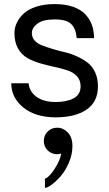

<svg xmlns="http://www.w3.org/2000/svg" viewBox="-20 -560 533 941"><path d="M259.8 65.9Q289.6 65.9 312.3 89.4Q335 112.8 335 155.8Q335 196.3 318.1 236.1Q301.3 275.9 278.6 302Q255.9 328.1 233.9 344.5Q211.9 360.8 200.2 360.8V315.9Q221.2 309.1 248.5 266.4Q275.9 223.6 279.8 192.4Q268.6 195.8 259.8 195.8Q232.4 195.8 213.6 177Q194.8 158.2 194.8 130.9Q194.8 103.5 213.6 84.7Q232.4 65.9 259.8 65.9ZM248 -540Q299.3 -540 337.4 -526.9Q375.5 -513.7 397.7 -490.2Q419.9 -466.8 430.4 -437.5Q440.9 -408.2 440.9 -373H356Q352.1 -418.9 329.3 -441.9Q306.6 -464.8 248 -464.8Q190.9 -464.8 163.6 -444.3Q136.2 -423.8 136.2 -397.9Q136.2 -376.5 150.1 -361.1Q164.1 -345.7 186.8 -337.2Q209.5 -328.6 238.5 -319.8Q267.6 -311 298.1 -304Q328.6 -296.9 357.7 -283.4Q386.7 -270 409.4 -252.9Q432.1 -235.8 446 -206.1Q460 -176.3 460 -137.2Q460 -60.5 404.1 -22.7Q348.1 15.1 252.9 15.1Q153.8 15.1 94.5 -33Q35.2 -81.1 35.2 -151.9H120.1Q124 -110.4 159.4 -85.2Q194.8 -60.1 252.9 -60.1Q306.6 -60.1 340.8 -78.1Q375 -96.2 375 -137.2Q375 -167 357.2 -186.3Q339.4 -205.6 310.8 -215.1Q282.2 -224.6 247.6 -231.9Q212.9 -239.3 178.2 -249.3Q143.6 -259.3 115 -275.1Q86.4 -291 68.6 -322Q50.8 -353 50.8 -397.9Q50.8 -423.8 62.3 -448.2Q73.7 -472.7 96.2 -493.7Q118.7 -514.6 158 -527.3Q197.3 -540 248 -540Z"/></svg>

Font: Miedinger*
Style: Book
Weight: 400
Version: Version 001.000